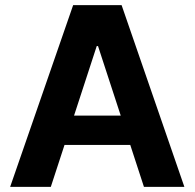

<svg xmlns="http://www.w3.org/2000/svg" viewBox="-20 -727 758 747"><path d="M19.5 0 264.6 -707H453.1L697.3 0H540L486.8 -163.1H231L177.7 0ZM449.7 -277.3 361.3 -547.9H356.4L268.1 -277.3Z"/></svg>

Font: Pretendard GOV
Style: Bold
Weight: 700
Designer: Base glyphs from Inter by Rasmus Andersson; Hangeul glyphs from Noto Sans CJK(Source Han Sans) by Jang Soo-young and Kan
Foundry: Kil Hyung-jin
Version: Version 1.309